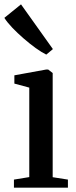

<svg xmlns="http://www.w3.org/2000/svg" viewBox="-36 -862 350 882"><path d="M28 0V-37L98.5 -48.5V-459.5L30 -478V-516L175.5 -542.5H185.5L206 -526.5V-48L276 -37V0ZM176 -611.5Q155.5 -621.5 128 -641.2Q100.5 -661 72 -685.8Q43.5 -710.5 20 -735.2Q-3.5 -760 -16 -780L60.5 -842L207 -636.5L177 -611.5Z"/></svg>

Font: Merriweather 72pt Medium
Style: Regular
Weight: 500
Version: Version 2.100